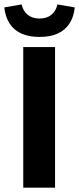

<svg xmlns="http://www.w3.org/2000/svg" viewBox="-31 -870 367 890"><path d="M76.8 0V-651.8H224.2V0ZM152.3 -698.8Q102.7 -698.8 68.1 -714.5Q33.5 -730.2 13.6 -760.8Q-6.2 -791.3 -11.1 -835.6L69.3 -849.5Q76 -818.8 97.4 -801.5Q118.7 -784.1 152.3 -784.1Q185.8 -784.1 207.2 -801.5Q228.5 -818.8 235.2 -849.5L315.6 -835.6Q310.9 -791.3 291 -760.8Q271 -730.2 236.5 -714.5Q202 -698.8 152.3 -698.8Z"/></svg>

Font: Source Sans 3
Style: Regular
Weight: 200
Designer: Paul D. Hunt
Foundry: Adobe
Version: Version 3.046;hotconv 1.0.118;makeotfexe 2.5.65603